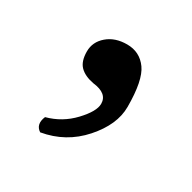

<svg xmlns="http://www.w3.org/2000/svg" viewBox="-71 -174 385 384"><g transform="rotate(30 122.0 17.5)"><path d="M124 -102.1Q153.3 -102.1 170.2 -78.6Q187 -55.2 187 5.9Q187 46.9 151.1 87.4Q115.2 127.9 61 137.2Q45.4 127 54.2 106Q88.9 96.7 113.5 70.6Q138.2 44.4 138.2 26.9Q138.2 2.9 104 -1Q83 -4.9 72 -15.9Q61 -26.9 61 -49.8Q61 -71.8 78.6 -86.9Q96.2 -102.1 124 -102.1Z"/></g></svg>

Font: Linux Libertine G
Style: Semibold
Weight: 600
Designer: Philipp H. Poll
Foundry: Philipp H. Poll
Version: Version 5.1.1